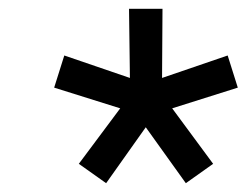

<svg xmlns="http://www.w3.org/2000/svg" viewBox="-20 -760 560 436"><path d="M311 -471 221 -344 159 -388 253 -514 103 -561 126 -634 275 -583 273 -740H349L348 -583L497 -634L520 -561L371 -514L464 -388L402 -344Z"/></svg>

Font: Be Vietnam Pro Variable Thin
Style: Italic
Weight: 100
Italic angle: -12°
Designer: Lam Bao, Tony Le, Vietanh Nguyen
Foundry: Yellow Type Foundry
Version: Version 1.002